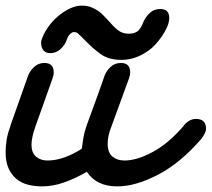

<svg xmlns="http://www.w3.org/2000/svg" viewBox="-68 -629 753 683"><path d="M586 -183Q606 -206 629 -206Q665 -206 665 -171Q665 -158 649 -136Q575 -50 495 -8Q415 34 349 34Q311 34 284 20.5Q257 7 241 -18Q200 6 160 20Q120 34 82 34Q55 34 31.5 28Q8 22 -9.5 7.5Q-27 -7 -37.5 -30Q-48 -53 -48 -88Q-48 -108 -44.5 -131Q-41 -154 -30 -183L-31 -182Q-15 -227 0.5 -271Q16 -315 32 -360Q38 -376 53 -390.5Q68 -405 90 -405Q123 -405 123 -372Q123 -367 122.5 -363Q122 -359 119 -353L121 -356L58 -179Q44 -139 44 -114Q44 -86 60 -72Q76 -58 101 -58Q130 -58 161 -69Q192 -80 223 -100Q225 -117 228.5 -138Q232 -159 240 -182Q256 -226 272.5 -271Q289 -316 304 -360Q310 -376 325 -390.5Q340 -405 362 -405Q395 -405 395 -372Q395 -367 394.5 -363Q394 -359 391 -353L393 -356Q377 -311 360.5 -267Q344 -223 328 -178Q315 -145 315 -118Q315 -86 332 -72Q349 -58 375 -58Q419 -58 475.5 -88.5Q532 -119 586 -182ZM208 -511Q206 -513 206 -513ZM170 -489Q164 -470 148 -455Q132 -440 111 -440Q78 -440 78 -481Q85 -506 101 -529.5Q117 -553 137.5 -570.5Q158 -588 180 -598.5Q202 -609 223 -609Q241 -609 254.5 -604Q268 -599 279.5 -591.5Q291 -584 300.5 -573.5Q310 -563 320 -553Q334 -536 350.5 -522.5Q367 -509 390 -509Q407 -509 419.5 -516.5Q432 -524 443 -553Q451 -570 465.5 -583.5Q480 -597 502 -597Q534 -597 534 -565Q534 -550 526.5 -533Q519 -516 508 -500Q497 -484 485 -471Q473 -458 463 -451Q440 -434 415.5 -425Q391 -416 364 -416Q319 -416 291 -436Q263 -456 239 -481Q230 -490 221.5 -498.5Q213 -507 208 -511H209Q202 -515 196 -515Q188 -515 180.5 -507Q173 -499 171 -491Z"/></svg>

Font: Discipuli Britannica Bold
Style: Regular
Weight: 700
Designer: Peter Wiegel
Foundry: Peter Wiegel
Version: Version 0.001 2009